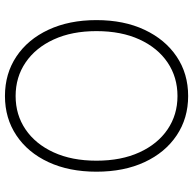

<svg xmlns="http://www.w3.org/2000/svg" viewBox="-22 -755 787 783"><g transform="rotate(90 371.5 -363.5)"><path d="M371.6 9.8Q280.3 9.8 210.4 -36.9Q140.6 -83.5 101.3 -167.7Q62 -252 62 -363.3Q62 -475.6 101.6 -559.6Q141.1 -643.6 210.7 -690.4Q280.3 -737.3 371.6 -737.3Q462.4 -737.3 532.2 -690.4Q602.1 -643.6 641.1 -559.6Q680.2 -475.6 680.2 -363.3Q680.2 -251.5 641.1 -167.5Q602.1 -83.5 532.2 -36.9Q462.4 9.8 371.6 9.8ZM371.6 -33.7Q448.2 -33.7 507.8 -74.2Q567.4 -114.7 601.3 -188.7Q635.3 -262.7 635.3 -363.3Q635.3 -464.4 601.3 -538.6Q567.4 -612.8 507.8 -653.3Q448.2 -693.8 371.6 -693.8Q294.9 -693.8 235.1 -653.6Q175.3 -613.3 141.1 -539.1Q106.9 -464.8 106.9 -363.3Q106.9 -263.2 140.9 -189.2Q174.8 -115.2 234.6 -74.5Q294.4 -33.7 371.6 -33.7Z"/></g></svg>

Font: Inter 18pt ExtraLight
Style: Regular
Weight: 250
Designer: Rasmus Andersson
Foundry: rsms
Version: Version 4.001;git-66647c0bb